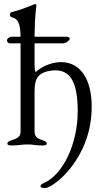

<svg xmlns="http://www.w3.org/2000/svg" viewBox="-20 -725 509 961"><path d="M369 -169C369 -7 297 150 196 193C189 196 183 199 183 207C183 215 195 216 208 216C243 216 439 73 439 -191C439 -329 382 -414 286 -414C223 -414 173 -379 159 -364C154 -370 153 -389 153 -401V-508H296C311 -508 329 -524 329 -531C329 -539 321 -541 314 -541H153C154 -654 162 -688 162 -698C162 -702 159 -705 155 -705C155 -705 154 -704 153 -704C121 -692 88 -676 37 -664C33 -663 30 -658 30 -652C30 -646 33 -640 38 -639C70 -632 82 -608 83 -541H39C27 -541 15 -532 15 -523C15 -517 20 -508 29 -508H83V-65C83 -38 60 -30 40 -24C29 -20 17 -16 17 -6C17 3 32 3 40 3C79 3 83 -2 118 -2C153 -2 152 3 191 3C200 3 214 3 214 -6C214 -16 202 -20 191 -24C171 -30 154 -38 153 -65V-266C153 -307 159 -334 180 -351C199 -366 231 -373 256 -373C322 -373 369 -330 369 -169Z"/></svg>

Font: EB Garamond SC 08
Style: Regular
Weight: 400
Version: Version 0.016